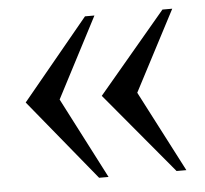

<svg xmlns="http://www.w3.org/2000/svg" viewBox="-41 -499 582 545"><g transform="rotate(-5 250.0 -226.0)"><path d="M440.9 3.9 248 -227.1 440.9 -456.1H468.8L349.1 -227.1L468.8 3.9ZM220.2 3.9 31.2 -227.1 220.2 -456.1H247.1L127.9 -227.1L247.1 3.9Z"/></g></svg>

Font: Tai Heritage Pro
Style: Regular
Weight: 400
Designer: Faah Baccam, Walt Agee, Victor Gaultney, Annie Olsen
Foundry: SIL International
Version: Version 2.600